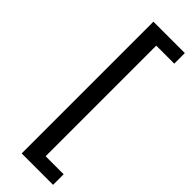

<svg xmlns="http://www.w3.org/2000/svg" viewBox="-294 -719 912 912"><g transform="rotate(45 162.5 -262.5)"><path d="M105 180V-705H316V-634H195V109H316V180Z"/></g></svg>

Font: Mulish ExtraLight Medium
Style: Regular
Weight: 500
Version: Version 3.603